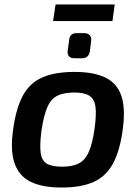

<svg xmlns="http://www.w3.org/2000/svg" viewBox="-20 -824 619 857"><path d="M313 -503Q400 -503 452 -477Q504 -451 522.5 -393.5Q541 -336 527 -240Q514 -147 483 -91.5Q452 -36 397 -11.5Q342 13 255 13Q168 13 116 -13Q64 -39 44.5 -96.5Q25 -154 39 -249Q52 -342 82.5 -398Q113 -454 169 -478.5Q225 -503 313 -503ZM312 -411Q265 -411 236.5 -397Q208 -383 191.5 -346Q175 -309 165 -240Q157 -177 161.5 -142Q166 -107 189 -93.5Q212 -80 257 -80Q303 -80 331.5 -94.5Q360 -109 376.5 -146.5Q393 -184 402 -249Q411 -314 406 -348.5Q401 -383 378.5 -397Q356 -411 312 -411ZM492 -804 482 -730H217L228 -804ZM356 -676Q371 -676 380 -667.5Q389 -659 387 -643L381 -594Q375 -564 347 -564H313Q279 -564 282 -597L289 -647Q292 -676 322 -676Z"/></svg>

Font: Exo 2 SemiBold
Style: Italic
Weight: 600
Italic angle: -8°
Designer: Natanael Gama
Foundry: Natanael Gama
Version: Version 2.010